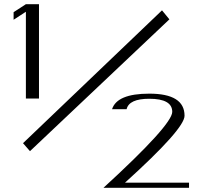

<svg xmlns="http://www.w3.org/2000/svg" viewBox="-20 -812 995 916"><path d="M692.4 -365.2Q860.4 -365.2 860.4 -259.8Q860.4 -197.3 576.2 59.6H881.8V84H473.6Q800.8 -215.8 801.8 -278.3Q801.8 -340.8 692.4 -340.8Q595.7 -340.8 584 -291Q584 -291 514.6 -291Q538.1 -365.2 692.4 -365.2ZM166 -792V-341.8H103.5V-755.9L44.9 -717.8V-753.9L103.5 -792ZM89.8 -128.9 752.9 -762.7 788.1 -719.7 123 -90.8Z"/></svg>

Font: okolaks
Style: Regular
Weight: 500
Version: Version 000.6.0